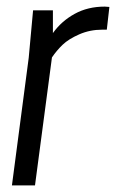

<svg xmlns="http://www.w3.org/2000/svg" viewBox="-20 -561 373 581"><path d="M296.9 -541 311 -540 303.2 -471.2H289.1Q252 -471.2 219.7 -457Q187.5 -442.9 169.4 -425.5Q151.4 -408.2 137.2 -387.2L85.9 0H16.1L66.9 -386.2L80.1 -529.8H140.1V-460.9Q166 -497.1 205.8 -519Q245.6 -541 296.9 -541Z"/></svg>

Font: Cooper Hewitt
Style: Book Italic
Weight: 706
Designer: Village Type and Design LLC
Foundry: Cooper Hewitt Smithsonian Design Museum
Version: 1.000